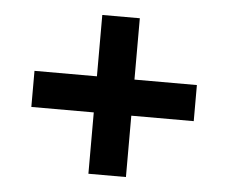

<svg xmlns="http://www.w3.org/2000/svg" viewBox="-40 -564 630 530"><g transform="rotate(5 275.0 -299.0)"><path d="M327 -79H223V-249H50V-349H223V-519H327V-349H500V-249H327Z"/></g></svg>

Font: Gemunu Libre ExtraBold
Style: Regular
Weight: 800
Designer: Puspanada Ekanayake, Sola Matas, Pathum Egodawatta, Kosala Senevirathne
Foundry: mooniak
Version: Version 1.100